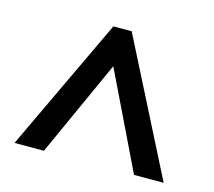

<svg xmlns="http://www.w3.org/2000/svg" viewBox="-74 -808 712 638"><g transform="rotate(15 281.5 -488.5)"><path d="M242 -718H305L538 -259H436L276 -590L126 -259H25Z"/></g></svg>

Font: Noto Sans Gurmukhi UI SemiBold
Style: Regular
Weight: 600
Designer: Jelle Bosma - Monotype Design Team
Foundry: Monotype Imaging Inc.
Version: Version 2.004; ttfautohint (v1.8.4.7-5d5b)